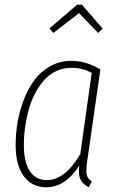

<svg xmlns="http://www.w3.org/2000/svg" viewBox="-20 -791 506 821"><path d="M208 -649.9 191.9 -669.9 310.1 -771H330.1L418.9 -668.9L399.9 -649.9L317.9 -734.9ZM285.2 -530.8Q349.1 -530.8 409.2 -494.1L354 -109.9Q347.2 -66.9 350.1 -47.1Q353 -27.3 372.1 -16.1L359.9 9.8Q335.4 -2 324.7 -22.5Q314 -43 318.8 -83Q259.3 9.8 178.2 9.8Q116.7 9.8 81.8 -37.6Q46.9 -85 46.9 -169.9Q46.9 -219.2 55.2 -268.3Q63.5 -317.4 82 -365.2Q100.6 -413.1 127.7 -449.5Q154.8 -485.8 195.6 -508.3Q236.3 -530.8 285.2 -530.8ZM284.2 -501Q249.5 -501 219.5 -486.6Q189.5 -472.2 167.7 -447.3Q146 -422.4 129.2 -390.1Q112.3 -357.9 102.3 -320.6Q92.3 -283.2 87.2 -245.6Q82 -208 82 -170.9Q82 -98.6 107.2 -59.8Q132.3 -21 180.2 -21Q257.8 -21 323.2 -131.8L372.1 -479Q335.4 -501 284.2 -501Z"/></svg>

Font: Fira Sans Compressed UltraLight
Style: Italic
Weight: 200
Width: 3
Italic angle: -8°
Designer: Carrois Corporate & Edenspiekermann AG
Foundry: Carrois Corporate GbR & Edenspiekermann AG
Version: Version 4.203;PS 004.203;hotconv 1.0.88;makeotf.lib2.5.64775